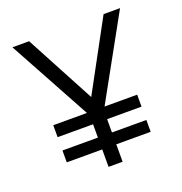

<svg xmlns="http://www.w3.org/2000/svg" viewBox="-119 -755 817 860"><g transform="rotate(-20 289.0 -325.0)"><path d="M85 -139.5H254V-203H85V-260H245.5L32.5 -650.5H112L288 -320.5L467 -650.5H545.5L329.5 -260H485V-203H321V-139.5H485V-83H321V0H254V-83H85Z"/></g></svg>

Font: Overused Grotesk Book
Style: Regular
Weight: 375
Version: Version 0.004